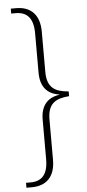

<svg xmlns="http://www.w3.org/2000/svg" viewBox="-67 -835 513 1130"><g transform="rotate(-5 189.5 -270.0)"><path d="M42 -799V-770H68C135 -770 172 -732 172 -642V-409C172 -326 212 -281 282 -271V-269C212 -259 172 -214 172 -132V102C172 193 135 230 68 230H42V259H74C156 259 212 213 212 109V-130C212 -229 266 -250 339 -256V-284C266 -290 212 -311 212 -410V-648C212 -752 156 -799 74 -799Z"/></g></svg>

Font: Noto Serif Sinhala ExtraLight
Style: Regular
Weight: 200
Designer: Jelle Bosma - Monotype Design Team
Foundry: Monotype Imaging Inc.
Version: Version 2.007